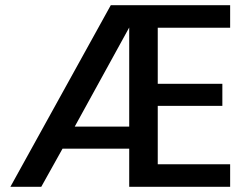

<svg xmlns="http://www.w3.org/2000/svg" viewBox="-20 -720 944 740"><path d="M20 0 407 -700H867V-613H588V-397H837V-312H588V-87H867V0H478V-147H221L139 0ZM478 -614 268 -232H478Z"/></svg>

Font: HostGroteskMedium
Style: Regular
Weight: 500
Designer: Doukan Karapınar based on Poppins by Indian Type Foundry, Jonny Pinhorn
Foundry: Element Type
Version: Version 1.001; ttfautohint (v1.8.4.7-5d5b)